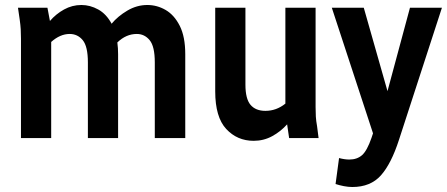

<svg xmlns="http://www.w3.org/2000/svg" viewBox="-20 -553 1791 769"><path d="M52 -522H170L180 -469Q204 -497 236.5 -515Q269 -533 306 -533Q341 -533 373.5 -515Q406 -497 427 -458Q452 -488 490 -510.5Q528 -533 570 -533Q609 -533 643.5 -513Q678 -493 700 -449.5Q722 -406 722 -336V0H600V-303Q600 -367 579.5 -392Q559 -417 528 -417Q485 -417 450 -383Q453 -360 453 -336V0H332V-303Q332 -367 311.5 -392Q291 -417 259 -417Q221 -417 185 -385V0H64V-398Q64 -419 63 -436Q62 -453 59 -474Z M842 -187V-522H963V-214Q963 -157 983.5 -133Q1004 -109 1043 -109Q1087 -109 1123 -138V-522H1244V-124Q1244 -103 1245 -86Q1246 -69 1250 -47L1256 0H1138L1130 -55Q1104 -26 1070 -7.5Q1036 11 996 11Q930 11 886 -36.5Q842 -84 842 -187Z M1309 -522H1437L1532 -188L1622 -522H1750L1578 7Q1547 103 1505.5 149.5Q1464 196 1391 196Q1375 196 1357 192.5Q1339 189 1324 184L1338 80Q1349 83 1359.5 84.5Q1370 86 1379 86Q1410 86 1430 68.5Q1450 51 1468 -1L1474 -19Z"/></svg>

Font: Radio Canada Condensed SemiBold
Style: Regular
Weight: 600
Width: 3
Designer: Charles Daoud, Etienne Aubert Bonn, Alexandre Saumier Demers, Jacques Le Bailly
Foundry: Radio-Canada
Version: Version 2.104; ttfautohint (v1.8.4.7-5d5b);gftools[0.9.28.de